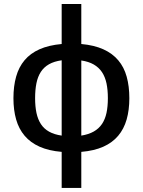

<svg xmlns="http://www.w3.org/2000/svg" viewBox="-20 -744 712 956"><path d="M287.1 191.9V12.2Q223.1 6.8 177.5 -13.4Q131.8 -33.7 102.8 -67.9Q73.7 -102.1 60.3 -149.2Q46.9 -196.3 46.9 -254.9Q46.9 -314.9 60.3 -362.5Q73.7 -410.2 102.5 -444.3Q131.3 -478.5 177 -498.8Q222.7 -519 287.1 -524.9V-724.1H384.8V-524.9Q449.2 -519 494.6 -498.5Q540 -478 568.8 -443.8Q597.7 -409.7 610.8 -362.1Q624 -314.5 624 -254.9Q624 -196.3 610.6 -149.2Q597.2 -102.1 568.4 -67.9Q539.6 -33.7 494.1 -13.4Q448.7 6.8 384.8 12.2V191.9ZM154.8 -254.9Q154.8 -213.9 161.6 -181.6Q168.5 -149.4 183.8 -126Q199.2 -102.5 224.6 -88.4Q250 -74.2 287.1 -68.8V-443.8Q249.5 -438.5 224.1 -424.1Q198.7 -409.7 183.3 -386Q168 -362.3 161.4 -329.6Q154.8 -296.9 154.8 -254.9ZM517.1 -254.9Q517.1 -296.4 510.3 -328.9Q503.4 -361.3 487.8 -384.8Q472.2 -408.2 446.8 -422.9Q421.4 -437.5 384.8 -442.9V-68.8Q421.4 -74.7 446.8 -89.1Q472.2 -103.5 487.8 -126.7Q503.4 -149.9 510.3 -181.9Q517.1 -213.9 517.1 -254.9Z"/></svg>

Font: Lorenzo Sans Medium
Style: Regular
Weight: 500
Foundry: Intel Corporation
Version: Version 1.00; ttfautohint (v1.5)